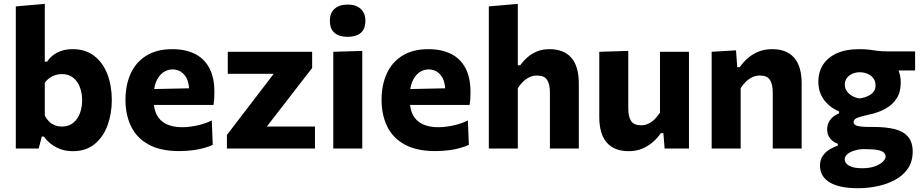

<svg xmlns="http://www.w3.org/2000/svg" viewBox="-20 -766 4756 990"><path d="M356 13.5Q322.5 13.5 295.2 4.2Q268 -5 245.8 -21.8Q223.5 -38.5 206 -62H195.5L179.5 0H61.5Q61.5 -53.5 61.5 -103.8Q61.5 -154 61.5 -216V-493.5Q61.5 -554.5 61.5 -614.2Q61.5 -674 61.5 -733L211 -746Q211 -687 211 -624.8Q211 -562.5 211 -493.5V-448H223Q236 -468 255.5 -482.5Q275 -497 299.8 -504.8Q324.5 -512.5 354.5 -512.5Q420.5 -512.5 465.5 -478Q510.5 -443.5 533.5 -384Q556.5 -324.5 556.5 -250Q556.5 -180.5 534.8 -120.5Q513 -60.5 468.5 -23.5Q424 13.5 356 13.5ZM299.5 -113.5Q335 -113.5 358.2 -133Q381.5 -152.5 392.5 -183.2Q403.5 -214 403.5 -249Q403.5 -285.5 392 -316.2Q380.5 -347 357.2 -365.5Q334 -384 298.5 -384Q281 -384 264.8 -378.8Q248.5 -373.5 234.8 -363.5Q221 -353.5 211 -339.5V-169.5Q220 -152.5 232.5 -140Q245 -127.5 261.8 -120.5Q278.5 -113.5 299.5 -113.5Z M903.5 13Q807 13 745.8 -21Q684.5 -55 655.8 -114.5Q627 -174 627 -251Q627 -328 654 -387Q681 -446 734.8 -479.2Q788.5 -512.5 868.5 -512.5Q936.5 -512.5 985 -488.2Q1033.5 -464 1059.5 -415Q1085.5 -366 1085.5 -291.5Q1085.5 -271.5 1084.5 -256Q1083.5 -240.5 1081 -225L953 -273.5Q954 -280 954.5 -287Q955 -294 955 -300Q955 -350.5 931.2 -379.2Q907.5 -408 870 -408Q841.5 -408 819.5 -391.2Q797.5 -374.5 785 -344.5Q772.5 -314.5 772.5 -273V-248.5Q772.5 -205 788.2 -174Q804 -143 837 -126.5Q870 -110 921.5 -110Q941.5 -110 967.8 -113.8Q994 -117.5 1021.2 -125.2Q1048.5 -133 1072 -145L1077 -19Q1057.5 -10 1031.8 -2.8Q1006 4.5 973.5 8.8Q941 13 903.5 13ZM684.5 -225V-305L994 -311.5L1081 -287V-225Z M1150 0V-70Q1187 -118.5 1222.5 -164.8Q1258 -211 1290.5 -253.5L1425 -429.5L1443 -385.5H1347Q1323 -385.5 1290.2 -385.5Q1257.5 -385.5 1222 -385.5Q1186.5 -385.5 1154.5 -385.5V-499H1589.5V-415.5Q1572 -393 1549.8 -364.2Q1527.5 -335.5 1503.8 -304.8Q1480 -274 1458 -245.5L1328 -77.5L1314 -113.5H1419Q1443 -113.5 1475 -113.5Q1507 -113.5 1541 -113.5Q1575 -113.5 1604 -113.5V0Z M1698.5 0Q1698.5 -53.5 1698.5 -103.8Q1698.5 -154 1698.5 -216V-266Q1698.5 -315.5 1698.5 -354.8Q1698.5 -394 1698.5 -428.8Q1698.5 -463.5 1698.5 -499L1848 -503.5Q1848 -467.5 1848 -432Q1848 -396.5 1848 -356.5Q1848 -316.5 1848 -266V-216Q1848 -154 1848 -103.8Q1848 -53.5 1848 0ZM1772 -576Q1730.5 -576 1705.8 -595.8Q1681 -615.5 1681 -660Q1681 -700 1705.8 -721.2Q1730.5 -742.5 1773 -742.5Q1815.5 -742.5 1839.8 -720.2Q1864 -698 1864 -660Q1864 -615.5 1839.5 -595.8Q1815 -576 1772 -576Z M2224 13Q2127.5 13 2066.2 -21Q2005 -55 1976.2 -114.5Q1947.5 -174 1947.5 -251Q1947.5 -328 1974.5 -387Q2001.5 -446 2055.2 -479.2Q2109 -512.5 2189 -512.5Q2257 -512.5 2305.5 -488.2Q2354 -464 2380 -415Q2406 -366 2406 -291.5Q2406 -271.5 2405 -256Q2404 -240.5 2401.5 -225L2273.5 -273.5Q2274.5 -280 2275 -287Q2275.5 -294 2275.5 -300Q2275.5 -350.5 2251.8 -379.2Q2228 -408 2190.5 -408Q2162 -408 2140 -391.2Q2118 -374.5 2105.5 -344.5Q2093 -314.5 2093 -273V-248.5Q2093 -205 2108.8 -174Q2124.5 -143 2157.5 -126.5Q2190.5 -110 2242 -110Q2262 -110 2288.2 -113.8Q2314.5 -117.5 2341.8 -125.2Q2369 -133 2392.5 -145L2397.5 -19Q2378 -10 2352.2 -2.8Q2326.5 4.5 2294 8.8Q2261.5 13 2224 13ZM2005 -225V-305L2314.5 -311.5L2401.5 -287V-225Z M2500.5 0Q2500.5 -53.5 2500.5 -103.8Q2500.5 -154 2500.5 -216V-493.5Q2500.5 -554.5 2500.5 -614Q2500.5 -673.5 2500.5 -733L2650 -746Q2650 -687 2650 -624.8Q2650 -562.5 2650 -493.5V-429.5H2662.5Q2677.5 -451 2699 -470Q2720.5 -489 2748.8 -500.8Q2777 -512.5 2812.5 -512.5Q2887.5 -512.5 2926 -468.2Q2964.5 -424 2964.5 -336Q2964.5 -303 2964.5 -274.8Q2964.5 -246.5 2964.5 -216Q2964.5 -155 2964.5 -104.2Q2964.5 -53.5 2964.5 0H2815.5Q2815.5 -53.5 2815.5 -103.5Q2815.5 -153.5 2815.5 -208V-288Q2815.5 -332 2801 -354.2Q2786.5 -376.5 2749 -376.5Q2727.5 -376.5 2709.5 -367.8Q2691.5 -359 2676.5 -344.2Q2661.5 -329.5 2650 -311.5V-208Q2650 -152 2650 -102.8Q2650 -53.5 2650 0Z M3222 13.5Q3147 13.5 3108.5 -31Q3070 -75.5 3070 -163.5Q3070 -197 3070 -221.5Q3070 -246 3070 -272Q3070 -321.5 3070 -359.2Q3070 -397 3070 -430.2Q3070 -463.5 3070 -499L3219.5 -503.5Q3219.5 -450 3219.5 -398.2Q3219.5 -346.5 3219.5 -291V-208Q3219.5 -164.5 3234 -142.2Q3248.5 -120 3286 -120Q3306.5 -120 3324.2 -128.8Q3342 -137.5 3356.5 -152.2Q3371 -167 3383 -185V-291Q3383 -346.5 3383 -396.2Q3383 -446 3383 -499H3532.5Q3532.5 -446 3532.5 -394Q3532.5 -342 3532.5 -272V-216Q3532.5 -154 3532.5 -103.8Q3532.5 -53.5 3532.5 0H3407L3400.5 -79.5H3387.5Q3371 -55.5 3347.2 -34.2Q3323.5 -13 3292.2 0.2Q3261 13.5 3222 13.5Z M3649.5 0Q3649.5 -53.5 3649.5 -103.8Q3649.5 -154 3649.5 -216V-266Q3649.5 -323.5 3649.5 -381.5Q3649.5 -439.5 3649.5 -499L3775 -506.5L3781.5 -419.5H3794Q3811 -444 3835 -465.2Q3859 -486.5 3890.2 -499.5Q3921.5 -512.5 3961.5 -512.5Q4036.5 -512.5 4075 -468.2Q4113.5 -424 4113.5 -336Q4113.5 -303 4113.5 -274.8Q4113.5 -246.5 4113.5 -216Q4113.5 -155 4113.5 -104.2Q4113.5 -53.5 4113.5 0H3964.5Q3964.5 -53.5 3964.5 -103.5Q3964.5 -153.5 3964.5 -208V-288Q3964.5 -332 3950 -354.2Q3935.5 -376.5 3898 -376.5Q3876.5 -376.5 3858.5 -367.8Q3840.5 -359 3825.5 -344.2Q3810.5 -329.5 3799 -311.5V-208Q3799 -152 3799 -102.8Q3799 -53.5 3799 0Z M4405.5 204.5Q4349 204.5 4310.8 195Q4272.5 185.5 4250 169.2Q4227.5 153 4217.8 132.2Q4208 111.5 4208 89.5Q4208 56.5 4224 35.2Q4240 14 4261.8 2Q4283.5 -10 4300 -15V-25Q4289.5 -27.5 4276.8 -36.5Q4264 -45.5 4254.5 -61Q4245 -76.5 4245 -99Q4245 -115.5 4251.2 -131Q4257.5 -146.5 4271 -159.5Q4284.5 -172.5 4306.5 -181.5V-191.5Q4290.5 -198 4272 -210Q4253.5 -222 4237 -240.8Q4220.5 -259.5 4210 -285.5Q4199.5 -311.5 4199.5 -346.5Q4199.5 -393 4222.8 -430.8Q4246 -468.5 4293.2 -490.5Q4340.5 -512.5 4412.5 -512.5Q4440.5 -512.5 4461.5 -509.8Q4482.5 -507 4505 -504Q4527.5 -501 4561.5 -501H4698.5V-402.5Q4652 -402.5 4609.5 -402.5Q4567 -402.5 4523 -402.5L4562 -464.5Q4594 -443.5 4609.2 -411.8Q4624.5 -380 4624.5 -339.5Q4624.5 -291 4603 -258Q4581.5 -225 4544.8 -205Q4508 -185 4463 -175.5Q4421.5 -166.5 4401.5 -159Q4381.5 -151.5 4381.5 -136.5Q4381.5 -127 4390 -121.5Q4398.5 -116 4416.5 -113.8Q4434.5 -111.5 4463 -111.5H4483Q4546.5 -111.5 4592 -100.5Q4637.5 -89.5 4661.8 -61.5Q4686 -33.5 4686 16Q4686 67.5 4661 103.5Q4636 139.5 4594.5 161.8Q4553 184 4503.8 194.2Q4454.5 204.5 4405.5 204.5ZM4424 101.5Q4465.5 101.5 4492.8 91Q4520 80.5 4533.2 66.8Q4546.5 53 4546.5 43Q4546.5 30.5 4538.2 21.5Q4530 12.5 4507 7.8Q4484 3 4440.5 3H4425Q4404.5 4 4383.8 10.8Q4363 17.5 4349.2 29Q4335.5 40.5 4335.5 55.5Q4335.5 64.5 4340.8 72.8Q4346 81 4356.5 87.5Q4367 94 4384 97.8Q4401 101.5 4424 101.5ZM4410 -258.5Q4423 -259.5 4437.8 -264Q4452.5 -268.5 4465.5 -276.2Q4478.5 -284 4486.5 -296.2Q4494.5 -308.5 4494.5 -325.5Q4494.5 -348.5 4482.5 -363.5Q4470.5 -378.5 4452 -386Q4433.5 -393.5 4413 -393.5Q4393 -393.5 4375.5 -386Q4358 -378.5 4347 -364.2Q4336 -350 4336 -330Q4336 -310.5 4346.5 -295.8Q4357 -281 4373.8 -271.5Q4390.5 -262 4410 -258.5Z"/></svg>

Font: Commissioner Thin
Style: Bold
Weight: 700
Version: Version 1.001;gftools[0.9.23]